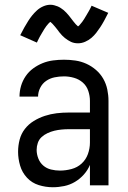

<svg xmlns="http://www.w3.org/2000/svg" viewBox="-20 -779 540 807"><path d="M202 8Q172 8 143 -1Q114 -10 93.5 -32Q73 -54 64.5 -83Q56 -112 56 -141Q56 -167 62.5 -192Q69 -217 84.5 -237Q100 -257 122 -270.5Q144 -284 168.5 -292Q193 -300 218 -303Q243 -306 269 -306H358V-355Q358 -376 351 -397Q344 -418 328 -432Q312 -446 291 -452Q270 -458 249 -458Q229 -458 209.5 -454Q190 -450 174 -439Q158 -428 149 -410Q140 -392 140 -373Q140 -373 140 -373Q140 -373 140 -373Q140 -373 140 -373Q140 -373 140 -373Q140 -373 140 -373Q140 -373 140 -373H62Q62 -373 62 -373Q62 -373 62 -373Q62 -396 68.5 -418Q75 -440 88 -459Q101 -478 119.5 -491.5Q138 -505 159 -513.5Q180 -522 203 -525Q226 -528 249 -528Q273 -528 297 -524.5Q321 -521 343 -511Q365 -501 383.5 -485Q402 -469 414 -448Q426 -427 431 -403Q436 -379 436 -355V0H358V-86Q349 -64 332.5 -45.5Q316 -27 295 -14.5Q274 -2 250 3Q226 8 202 8ZM232 -62Q256 -62 280.5 -68.5Q305 -75 323 -91.5Q341 -108 349.5 -131.5Q358 -155 358 -180V-236H269Q254 -236 238.5 -234.5Q223 -233 208.5 -229.5Q194 -226 180 -219.5Q166 -213 155 -203Q144 -193 139 -178.5Q134 -164 134 -149Q134 -131 141 -113Q148 -95 162 -83Q176 -71 194.5 -66.5Q213 -62 232 -62ZM308 -597Q300 -597 292.5 -598.5Q285 -600 278.5 -603Q272 -606 265 -610.5Q258 -615 252.5 -619.5Q247 -624 241 -630Q235 -636 230.5 -642Q226 -648 221.5 -654Q217 -660 211.5 -666.5Q206 -673 201 -678.5Q196 -684 192 -687Q189 -685 187 -683.5Q185 -682 182 -678Q179 -674 177.5 -672.5Q176 -671 174.5 -669Q173 -667 171.5 -664.5Q170 -662 168 -659.5Q166 -657 164.5 -654Q163 -651 161 -648Q159 -645 157 -641.5Q155 -638 153 -634.5Q151 -631 148.5 -627Q146 -623 144 -618.5Q142 -614 139.5 -609.5Q137 -605 135 -600L65 -631Q74 -649 82.5 -664Q91 -679 99 -691.5Q107 -704 115.5 -714.5Q124 -725 135.5 -735.5Q147 -746 162 -752.5Q177 -759 192 -759Q200 -759 207.5 -757Q215 -755 221.5 -752.5Q228 -750 235 -745.5Q242 -741 247.5 -736.5Q253 -732 259 -725.5Q265 -719 269.5 -713.5Q274 -708 278.5 -702Q283 -696 288.5 -689Q294 -682 298.5 -677Q303 -672 308 -668Q311 -670 313 -672Q315 -674 318 -678Q321 -682 322.5 -683.5Q324 -685 325.5 -687Q327 -689 328.5 -691.5Q330 -694 332 -696.5Q334 -699 335.5 -702Q337 -705 339 -708Q341 -711 343 -714.5Q345 -718 347 -721.5Q349 -725 351.5 -729Q354 -733 356 -737Q358 -741 360.5 -745.5Q363 -750 365 -755L435 -725Q426 -707 417.5 -691.5Q409 -676 401 -664Q393 -652 384.5 -641Q376 -630 364.5 -620Q353 -610 338 -603.5Q323 -597 308 -597Z"/></svg>

Font: Iosevka Julsh Curly
Style: Regular
Weight: 400
Designer: Belleve Invis
Foundry: Belleve Invis
Version: Version 15.0.2; ttfautohint (v1.8.4)